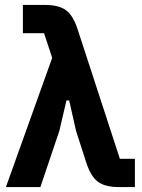

<svg xmlns="http://www.w3.org/2000/svg" viewBox="-20 -760 578 780"><path d="M192 -525 159 -625H73V-740H162Q219 -740 248 -718.5Q277 -697 295 -642L467 -115H528V0H464Q407 0 378 -21.5Q349 -43 331 -98L289 -228L261 -352H250L221 -228L144 0H4Z"/></svg>

Font: IBM Plex Sans
Style: Bold
Weight: 700
Designer: Mike Abbink, Paul van der Laan, Pieter van Rosmalen
Foundry: Bold Monday
Version: Version 3.201